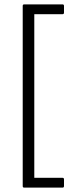

<svg xmlns="http://www.w3.org/2000/svg" viewBox="-20 -717 313 879"><path d="M91 142Q84 142 84 135V-690Q84 -697 91 -697H266Q273 -697 273 -690V-659Q273 -652 266 -652H137V97H266Q273 97 273 104V135Q273 142 266 142Z"/></svg>

Font: Sofia Sans Light
Style: Regular
Weight: 300
Designer: Botio Nikoltchev, Ani Petrova
Foundry: lettersoup
Version: Version 4.100; ttfautohint (v1.8.3)